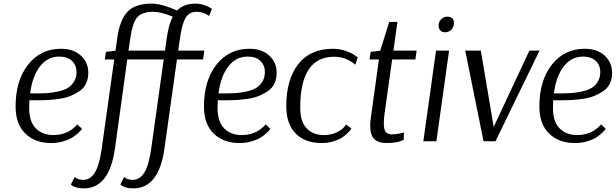

<svg xmlns="http://www.w3.org/2000/svg" viewBox="-20 -779 3396 1059"><path d="M406 -93 432 -69Q430 -66 426 -60.5Q422 -55 407 -41.5Q392 -28 374 -17.5Q356 -7 326 1.5Q296 10 262 10Q174 10 120 -42Q66 -94 66 -192Q66 -335 135 -422.5Q204 -510 316 -510Q386 -510 426.5 -472Q467 -434 467 -378Q467 -344 454.5 -318Q442 -292 418 -276Q394 -260 368 -249.5Q342 -239 307.5 -234Q273 -229 246.5 -227.5Q220 -226 187 -226H142Q141 -212 141 -183Q141 -108 177.5 -71Q214 -34 275 -34Q300 -34 322.5 -40Q345 -46 359.5 -54.5Q374 -63 385 -72Q396 -81 401 -87ZM307 -467Q243 -467 201 -413.5Q159 -360 146 -264H189Q221 -264 246.5 -266Q272 -268 303 -275Q334 -282 354 -294Q374 -306 388 -328.5Q402 -351 402 -382Q402 -419 377 -443Q352 -467 307 -467Z M814 41 883 -451H682L614 41Q583 260 442 260Q418 260 400.5 254.5Q383 249 377 244L371 238L392 197Q408 213 439 213Q478 213 503 173Q528 133 541 41L610 -451H558L564 -493L617 -499L627 -571Q641 -669 683 -714Q725 -759 817 -759Q871 -759 957 -721Q993 -759 1058 -759Q1082 -759 1104.5 -751.5Q1127 -744 1138 -737L1149 -730L1133 -691Q1103 -714 1064 -714Q1025 -714 1004.5 -682Q984 -650 972 -563L963 -500H1107L1100 -451H956L887 41Q856 260 715 260Q691 260 673.5 254.5Q656 249 650 244L644 238L665 197Q681 213 712 213Q751 213 776 173Q801 133 814 41ZM698 -563 689 -500H890L900 -571Q911 -646 933 -687Q867 -714 826 -714Q762 -714 736 -682.5Q710 -651 698 -563Z M1445 -93 1471 -69Q1469 -66 1465 -60.5Q1461 -55 1446 -41.5Q1431 -28 1413 -17.5Q1395 -7 1365 1.5Q1335 10 1301 10Q1213 10 1159 -42Q1105 -94 1105 -192Q1105 -335 1174 -422.5Q1243 -510 1355 -510Q1425 -510 1465.5 -472Q1506 -434 1506 -378Q1506 -344 1493.5 -318Q1481 -292 1457 -276Q1433 -260 1407 -249.5Q1381 -239 1346.5 -234Q1312 -229 1285.5 -227.5Q1259 -226 1226 -226H1181Q1180 -212 1180 -183Q1180 -108 1216.5 -71Q1253 -34 1314 -34Q1339 -34 1361.5 -40Q1384 -46 1398.5 -54.5Q1413 -63 1424 -72Q1435 -81 1440 -87ZM1346 -467Q1282 -467 1240 -413.5Q1198 -360 1185 -264H1228Q1260 -264 1285.5 -266Q1311 -268 1342 -275Q1373 -282 1393 -294Q1413 -306 1427 -328.5Q1441 -351 1441 -382Q1441 -419 1416 -443Q1391 -467 1346 -467Z M1940 -422Q1889 -466 1823 -466Q1636 -466 1636 -185Q1636 -108 1671.5 -71Q1707 -34 1766 -34Q1805 -34 1835.5 -48.5Q1866 -63 1878 -78L1889 -92L1918 -71Q1916 -68 1912.5 -62.5Q1909 -57 1895 -43Q1881 -29 1864 -18.5Q1847 -8 1817.5 1Q1788 10 1754 10Q1663 10 1611 -42.5Q1559 -95 1559 -194Q1559 -340 1625 -425Q1691 -510 1817 -510Q1853 -510 1887 -498Q1921 -486 1937 -474L1953 -463Z M2278 -500 2271 -451H2143L2101 -152Q2097 -124 2097 -98Q2097 -65 2107.5 -51.5Q2118 -38 2141 -38Q2159 -38 2175.5 -41Q2192 -44 2200 -46L2208 -49L2207 -9Q2177 10 2112 10Q2066 10 2044 -12.5Q2022 -35 2022 -86Q2022 -110 2026 -134L2070 -451H2018L2025 -493L2077 -499L2127 -658H2172L2150 -500Z M2457 -500 2387 0H2315L2385 -500ZM2417 -676Q2429 -687 2448 -687Q2466 -687 2476 -677Q2484 -668 2484 -651Q2484 -629 2467 -612Q2451 -601 2435 -601Q2417 -601 2408 -612Q2399 -622 2399 -638Q2399 -662 2417 -676Z M2647 0 2546 -500H2632L2703 -79L2900 -500H2956L2713 0Z M3295 -93 3321 -69Q3319 -66 3315 -60.5Q3311 -55 3296 -41.5Q3281 -28 3263 -17.5Q3245 -7 3215 1.5Q3185 10 3151 10Q3063 10 3009 -42Q2955 -94 2955 -192Q2955 -335 3024 -422.5Q3093 -510 3205 -510Q3275 -510 3315.5 -472Q3356 -434 3356 -378Q3356 -344 3343.5 -318Q3331 -292 3307 -276Q3283 -260 3257 -249.5Q3231 -239 3196.5 -234Q3162 -229 3135.5 -227.5Q3109 -226 3076 -226H3031Q3030 -212 3030 -183Q3030 -108 3066.5 -71Q3103 -34 3164 -34Q3189 -34 3211.5 -40Q3234 -46 3248.5 -54.5Q3263 -63 3274 -72Q3285 -81 3290 -87ZM3196 -467Q3132 -467 3090 -413.5Q3048 -360 3035 -264H3078Q3110 -264 3135.5 -266Q3161 -268 3192 -275Q3223 -282 3243 -294Q3263 -306 3277 -328.5Q3291 -351 3291 -382Q3291 -419 3266 -443Q3241 -467 3196 -467Z"/></svg>

Font: ArsenalItalic
Style: Italic
Weight: 400
Italic angle: -9°
Designer: Andrij Shevchenko
Foundry: Stairsfor.com
Version: Version 1.000